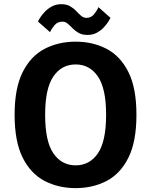

<svg xmlns="http://www.w3.org/2000/svg" viewBox="-20 -910 750 940"><path d="M350.5 11Q266 11 198.2 -24.2Q130.5 -59.5 91 -138.2Q51.5 -217 51.5 -348Q51.5 -478.5 91 -557Q130.5 -635.5 198.2 -670.8Q266 -706 350.5 -706Q434.5 -706 502 -670.8Q569.5 -635.5 608.8 -557Q648 -478.5 648 -348Q648 -217 608.8 -138.2Q569.5 -59.5 502 -24.2Q434.5 11 350.5 11ZM350.5 -100.5Q418.5 -100.5 459 -159Q499.5 -217.5 499.5 -348Q499.5 -477.5 459 -536Q418.5 -594.5 350.5 -594.5Q282 -594.5 241.5 -536Q201 -477.5 201 -348Q201 -217.5 241.5 -159Q282 -100.5 350.5 -100.5ZM408.5 -739Q382.5 -739 365.2 -748.8Q348 -758.5 335.5 -771.5Q323 -784.5 311.5 -794.2Q300 -804 285 -804Q262 -804 247.2 -786.8Q232.5 -769.5 225 -752.5L166 -804.5Q167.5 -809 175.8 -822.5Q184 -836 198.5 -851.5Q213 -867 233.5 -878.2Q254 -889.5 280 -889.5Q306 -889.5 323.2 -879.5Q340.5 -869.5 353 -856Q365.5 -842.5 377.2 -832.5Q389 -822.5 403.5 -822.5Q426 -822.5 440.5 -840.2Q455 -858 462 -875L521 -822.5Q519 -818 510.8 -804.8Q502.5 -791.5 488.5 -776.2Q474.5 -761 454.5 -750Q434.5 -739 408.5 -739Z"/></svg>

Font: League Mono SemiBold
Style: Regular
Weight: 600
Width: 6
Designer: Tyler Finck
Foundry: The League of Moveable Type / Tyler Finck
Version: Version 2.300;RELEASE